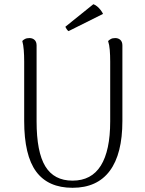

<svg xmlns="http://www.w3.org/2000/svg" viewBox="-20 -880 691 913"><path d="M562 -664V-305Q562 -148 502 -67.5Q442 13 325 13Q209 13 152 -64Q95 -141 95 -305V-587Q95 -617 93 -642Q91 -667 86 -685Q90 -690 98.5 -694.5Q107 -699 120 -699Q135 -699 144.5 -690Q154 -681 154 -664V-303Q154 -157 195.5 -89Q237 -21 325 -21Q415 -21 459.5 -92.5Q504 -164 504 -303V-587Q504 -617 502 -642Q500 -667 494 -685Q499 -690 507 -694.5Q515 -699 528 -699Q543 -699 552.5 -690Q562 -681 562 -664ZM470 -814 306 -732Q302 -734 297 -741.5Q292 -749 291 -753L424 -860Q433 -857 442 -849.5Q451 -842 458 -833Q465 -824 470 -814Z"/></svg>

Font: Arima Thin Light
Style: Regular
Weight: 300
Version: Version 1.100